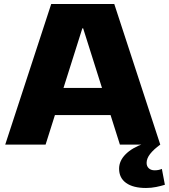

<svg xmlns="http://www.w3.org/2000/svg" viewBox="-20 -720 841 956"><path d="M235 -700H549L778 0H577L394 -579H390L207 0H6ZM215 -282H568V-147H215ZM707 216Q643 216 608 191Q573 166 573 120Q573 81 605 48.5Q637 16 696 -5L778 0Q745 24 727.5 46.5Q710 69 710 91Q710 108 721 118Q732 128 750 128Q770 128 786 121L801 200Q782 206 757.5 211Q733 216 707 216Z"/></svg>

Font: Pathway Extreme ExtraBold
Style: Regular
Weight: 800
Designer: Eduardo Rodriguez Tunni
Foundry: Eduardo Rodriguez Tunni
Version: Version 1.001;gftools[0.9.26]